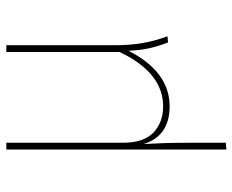

<svg xmlns="http://www.w3.org/2000/svg" viewBox="-86 -474 753 622"><g transform="rotate(-90 291.0 -162.5)"><path d="M465 5Q452 -29 446 -56.5Q440 -84 438 -123Q370 10 258 10Q162 10 136 -74Q140 -3 140 64V192L118 194V-519H140V-142Q140 -74 173 -42.5Q206 -11 258 -11Q367 -11 434 -152V-519H456V-170Q456 -118 463 -77.5Q470 -37 485 3Z"/></g></svg>

Font: Fira Sans Thin
Style: Regular
Weight: 100
Designer: bBox Type GmbH & Carrois Corporate GbR & Edenspiekermann AG
Foundry: bBox Type GmbH & Carrois Corporate GbR & Edenspiekermann AG
Version: Version 4.301